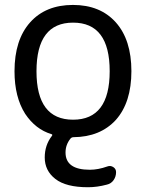

<svg xmlns="http://www.w3.org/2000/svg" viewBox="-20 -578 597 794"><path d="M130.9 -283.2Q130.9 -83 282.2 -83Q433.6 -83 433.6 -283.7Q433.6 -484.4 282.2 -484.4Q130.9 -484.4 130.9 -283.2ZM343.8 196.3Q252.9 196.3 209 162.1Q165 127.9 165 73.2Q165 22.5 194.3 -15.6Q199.2 -21.5 192.4 -23.4Q127 -43 84 -107.4Q40 -176.8 40 -283.2Q40 -413.1 104.5 -485.4Q168.9 -557.6 281.7 -557.6Q394.5 -557.6 459 -485.4Q523.4 -413.1 523.4 -283.7Q523.4 -154.3 459 -82Q394.5 -11.7 284.2 -10.7Q276.4 -10.7 271.5 -4.9Q251 20.5 251 52.7Q251 124 351.6 124Q385.7 124 423.8 110.4Q436.5 105.5 448.2 112.8Q460 120.1 460 133.8Q460 152.3 449.7 167Q439.5 181.6 421.9 185.5Q381.8 196.3 343.8 196.3Z"/></svg>

Font: Gen Jyuu Gothic P Regular
Style: Regular
Weight: 400
Designer: [Source Han Sans]
Ryoko NISHIZUKA  (kana & ideographs); Paul D. Hunt (Latin, Greek & Cyrillic); Wenlong ZHANG  (bopomofo
Version: Version 1.002.20150607